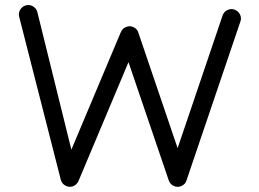

<svg xmlns="http://www.w3.org/2000/svg" viewBox="-20 -715 1010 750"><path d="M80.1 -693.8Q94.2 -698.2 107.7 -690.9Q121.1 -683.6 125.5 -669.4L258.8 -130.4L452.1 -589.8Q458.5 -604.5 473.6 -610.1Q488.8 -615.7 502.4 -608.4Q516.6 -601.6 520.5 -587.4L673.8 -136.2L849.6 -654.8Q854.5 -668.9 868.4 -675.8Q882.3 -682.6 896.5 -677.2Q910.6 -672.4 917.5 -658.4Q924.3 -644.5 918.9 -630.4L708.5 -10.3Q704.6 4.4 688.5 11.7Q673.8 18.1 659.2 11.5Q644.5 4.9 639.2 -10.3L481.9 -472.2L286.6 -7.8Q280.3 6.3 266.1 12.2Q251.5 18.1 236.8 10.7Q222.2 3.4 217.8 -11.7L55.2 -648.4Q50.8 -662.6 58.3 -676Q65.9 -689.5 80.1 -693.8Z"/></svg>

Font: Mikhak-DS2-FD Regular
Style: Regular
Weight: 400
Designer: Amin Abedi
Version: Version 3.4